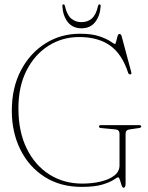

<svg xmlns="http://www.w3.org/2000/svg" viewBox="-20 -868 695 902"><path d="M570 -6Q570 14 560 14Q555 14 551 1.8Q547 -10.5 543.2 -22.8Q539.5 -35 535.5 -35Q531 -35 514.5 -23.8Q498 -12.5 461.8 -1.2Q425.5 10 363.5 10Q263.5 10 189.8 -37Q116 -84 75.8 -165.2Q35.5 -246.5 35.5 -348Q35.5 -455.5 78 -536.8Q120.5 -618 193 -663.8Q265.5 -709.5 355.5 -709.5Q412 -709.5 446.8 -697.5Q481.5 -685.5 498.8 -673.5Q516 -661.5 520.5 -661.5Q523 -661.5 525.8 -673.2Q528.5 -685 531.8 -696.8Q535 -708.5 541 -708.5Q548.5 -708.5 551.5 -698L596.5 -529.5Q599.5 -519 592.5 -518.5Q584.5 -518 582 -526Q553 -615 496.5 -654.5Q440 -694 352 -694Q272.5 -694 207.8 -653Q143 -612 104.8 -537Q66.5 -462 66.5 -359Q66.5 -249.5 105.5 -170.2Q144.5 -91 212.2 -48.2Q280 -5.5 366.5 -5.5Q412 -5.5 452 -14.8Q492 -24 516.8 -43Q541.5 -62 541.5 -91V-239.5Q541.5 -258 523 -260L454.5 -266.5Q445 -267.5 445 -274Q445 -280 453.5 -280H634.5Q643.5 -280 643.5 -274Q643.5 -268 633 -266.5L588.5 -260Q570 -257.5 570 -239.5ZM363 -764Q392 -764 411.8 -781.5Q431.5 -799 440.5 -840Q442.5 -847.5 447.5 -847.5Q453 -847.5 453 -839.5Q450 -793.5 427 -764.2Q404 -735 363 -735Q321.5 -735 298.5 -764.2Q275.5 -793.5 273 -839.5Q272.5 -847.5 278.5 -847.5Q283 -847.5 285 -840Q294 -799 313.8 -781.5Q333.5 -764 363 -764Z"/></svg>

Font: Fraunces 144pt Soft Thin
Style: Regular
Weight: 100
Version: Version 1.000;[0bf87f6ff]